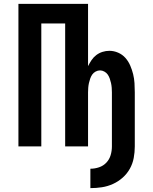

<svg xmlns="http://www.w3.org/2000/svg" viewBox="-20 -755 790 990"><path d="M446 215V115Q469 115 491 107.5Q513 100 528.5 83.5Q544 67 550.5 45Q557 23 557 0V-279Q557 -291 556 -303Q555 -315 552.5 -326.5Q550 -338 546 -349.5Q542 -361 535.5 -370.5Q529 -380 518 -386Q507 -392 496 -392Q484 -392 473 -386Q462 -380 455.5 -370.5Q449 -361 445 -349.5Q441 -338 438.5 -326.5Q436 -315 435 -303Q434 -291 434 -279V0H316V-634H193V0H75V-735H434V-414Q442 -430 452 -445Q462 -460 476.5 -471Q491 -482 508.5 -487.5Q526 -493 544 -493Q567 -493 589 -483.5Q611 -474 626.5 -456.5Q642 -439 651.5 -417Q661 -395 666.5 -372.5Q672 -350 673.5 -326.5Q675 -303 675 -279V0Q675 30 669.5 59.5Q664 89 649.5 115Q635 141 612.5 161Q590 181 562.5 193.5Q535 206 505.5 210.5Q476 215 446 215Z"/></svg>

Font: Zed Sans Extended
Style: Bold
Weight: 700
Width: 7
Designer: Belleve Invis
Foundry: Belleve Invis
Version: Version 1.0.0; ttfautohint (v1.8.4)